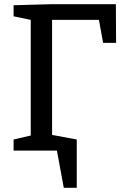

<svg xmlns="http://www.w3.org/2000/svg" viewBox="-20 -720 601 918"><path d="M473 -515 453 -625H229V-75L347 -53V178H285L252 0H45V-53L127 -72V-625L45 -642V-695L227 -700H534L535 -515Z"/></svg>

Font: Bitter Pro Medium
Style: Regular
Weight: 500
Designer: Sol Matas, and Bitter project Authors
Foundry: Sol Matas
Version: Version 1.010